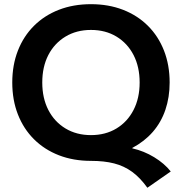

<svg xmlns="http://www.w3.org/2000/svg" viewBox="-20 -760 865 919"><path d="M685.4 138.7Q650.7 90.3 612.2 62.3Q573.7 34.3 526.2 22.2Q478.7 10 415.3 10Q331.3 10 262 -16.8Q192.7 -43.7 142.7 -93.5Q92.7 -143.3 65.7 -212.3Q38.7 -281.3 38.7 -365Q38.7 -448.7 65.7 -517.7Q92.7 -586.7 142.7 -636.5Q192.7 -686.3 262 -713.2Q331.3 -740 415.3 -740Q499.3 -740 568.7 -713.2Q638 -686.3 688 -636.5Q738 -586.7 765 -517.7Q792 -448.7 792 -365Q792 -294.7 771.7 -234.6Q751.3 -174.6 711.5 -128.8Q671.6 -83 613.3 -52V-50Q669 -37.3 718 -7.5Q767 22.4 797.3 60.7ZM415.3 -113.3Q485 -113.3 537.5 -145.1Q590.1 -177 619.2 -233.6Q648.4 -290.3 648.4 -365Q648.4 -440.3 619.2 -496.7Q590.1 -553 537.5 -584.9Q485 -616.7 415.3 -616.7Q346.3 -616.7 293.5 -584.9Q240.6 -553 211.4 -496.7Q182.3 -440.3 182.3 -365Q182.3 -290.3 211.4 -233.6Q240.6 -177 293.5 -145.1Q346.3 -113.3 415.3 -113.3Z"/></svg>

Font: M PLUS 2 Thin
Style: Regular
Weight: 100
Designer: Coji Morishita
Foundry: UNDERFOREST DESIGN
Version: Version 1.001